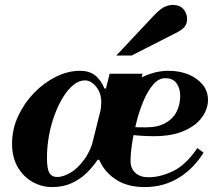

<svg xmlns="http://www.w3.org/2000/svg" viewBox="-20 -750 887 781"><path d="M569 11Q503 11 458.5 -15.5Q414 -42 391 -84.5Q368 -127 368 -176Q368 -230 395 -281Q422 -332 466 -373Q510 -414 562 -438Q614 -462 665 -462Q711 -462 747 -447Q783 -432 804.5 -405.5Q826 -379 826 -344Q826 -306 801 -272Q776 -238 727 -217Q678 -196 605 -196Q580 -196 551 -198Q522 -200 499.5 -203Q477 -206 471 -207L476 -242Q493 -235 514 -233.5Q535 -232 574 -232Q622 -232 653 -249.5Q684 -267 698.5 -296Q713 -325 713 -359Q713 -391 698 -411.5Q683 -432 652 -432Q626 -432 604 -407Q582 -382 565 -342.5Q548 -303 536 -257Q524 -211 517.5 -168Q511 -125 511 -95Q511 -65 530.5 -47Q550 -29 584 -29Q633 -29 685 -54.5Q737 -80 783 -148L808 -129Q768 -64 706.5 -26.5Q645 11 569 11ZM192 11Q150 11 112.5 -10Q75 -31 52 -70.5Q29 -110 29 -166Q29 -224 53.5 -277Q78 -330 118 -371.5Q158 -413 207 -437.5Q256 -462 305 -462Q342 -462 365.5 -444.5Q389 -427 405 -390H412L389 -299Q390 -309 391 -317.5Q392 -326 392 -333Q392 -372 371 -397.5Q350 -423 326 -423Q301 -423 278.5 -404.5Q256 -386 236.5 -354.5Q217 -323 202 -282.5Q187 -242 179 -197Q171 -152 171 -107Q171 -63 181 -46.5Q191 -30 213 -30Q236 -30 266 -47Q296 -64 324 -103Q352 -142 368 -208L376 -154L384 -100H377Q360 -74 334 -48Q308 -22 272.5 -5.5Q237 11 192 11ZM352 -153 426 -450H560L473 -97ZM453 -524 607 -688Q633 -715 650.5 -722.5Q668 -730 682 -730Q711 -730 726 -713Q741 -696 741 -672Q741 -653 730 -640Q719 -627 690 -613L515 -524Z"/></svg>

Font: Libre Bodoni
Style: Bold Italic
Weight: 700
Italic angle: -13°
Version: Version 2.005;gftools[0.9.23]